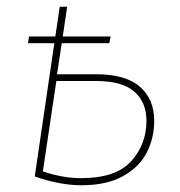

<svg xmlns="http://www.w3.org/2000/svg" viewBox="-20 -539 534 569"><path d="M437 -181Q437 -131 415.5 -88Q394 -45 345.5 -17.5Q297 10 221 10Q158 10 83 -16L141 -411H63L66 -431H144L157 -519H179L166 -431H308L304 -411H163L149 -319H264Q352 -319 394.5 -282Q437 -245 437 -181ZM414 -181Q414 -236 378 -267.5Q342 -299 264 -299H147L107 -31Q167 -11 220 -11Q323 -11 368.5 -61Q414 -111 414 -181Z"/></svg>

Font: FiraGO Thin
Style: Italic
Weight: 100
Italic angle: -8°
Designer: bBox Type GmbH
Foundry: bBox Type GmbH
Version: Version 1.001